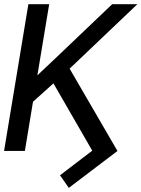

<svg xmlns="http://www.w3.org/2000/svg" viewBox="-24 -732 686 931"><path d="M214.5 -711.6 157.3 -366.8 244.3 -448.9 519.9 -711.6H642L313.6 -399.1L545.5 0L309.7 179L267 117.9L423.3 -1.4L235.1 -327.8L136 -238.6L96.6 0H-4.3L113.6 -711.6Z"/></svg>

Font: Inter UI
Style: Italic
Weight: 400
Italic angle: -9.39999°
Designer: Rasmus Andersson
Foundry: rsms
Version: 3.2;8d6f07862